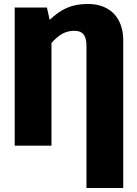

<svg xmlns="http://www.w3.org/2000/svg" viewBox="-20 -733 688 966"><path d="M422 -713C339 -713 287 -687 230 -633L216 -695H54V0H239V-517C276 -557 307 -578 354 -578C398 -578 415 -553 415 -502V213H600V-531C600 -634 542 -713 422 -713Z"/></svg>

Font: Fira Sans ExtraBold
Style: Regular
Weight: 800
Designer: bBox Type GmbH & Carrois Corporate GbR & Edenspiekermann AG
Foundry: bBox Type GmbH & Carrois Corporate GbR & Edenspiekermann AG
Version: Version 4.300;PS 004.300;hotconv 1.0.88;makeotf.lib2.5.64775